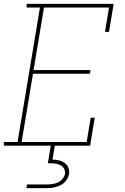

<svg xmlns="http://www.w3.org/2000/svg" viewBox="-30 -755 650 995"><path d="M-10 0V-19H61L177 -716H108V-735H559L535 -590H514L535 -716H198L144 -392H439L436 -373H141L82 -19H419L440 -145H461L437 0ZM107 220 110 201H210Q225 201 240 199Q255 197 269 191Q283 185 293.5 172.5Q304 160 307 146Q309 132 302 119.5Q295 107 283 101Q271 95 257 93Q243 91 229 91H218L233 0H254L242 72Q259 72 275.5 76Q292 80 305 89Q318 98 324 113.5Q330 129 328 146Q326 158 319.5 170Q313 182 303.5 191Q294 200 282 205.5Q270 211 257.5 214.5Q245 218 232.5 219Q220 220 207 220Z"/></svg>

Font: Iosevka Etoile Thin Oblique
Style: Regular
Weight: 100
Italic angle: -9°
Designer: Belleve Invis
Foundry: Belleve Invis
Version: Version 15.5.2; ttfautohint (v1.8.4)